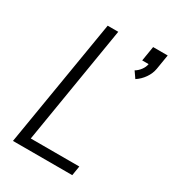

<svg xmlns="http://www.w3.org/2000/svg" viewBox="-183 -858 866 959"><g transform="rotate(30 250.0 -378.0)"><path d="M418 -573 393 -609Q410 -619 422.5 -636Q435 -653 438 -671H401L415 -756H499L485 -671Q480 -642 462 -616Q444 -590 418 -573ZM43 0 165 -735H226L114 -55H394L385 0Z"/></g></svg>

Font: Iosevka SS04 Light Oblique
Style: Regular
Weight: 300
Italic angle: -9°
Monospace: yes
Designer: Belleve Invis
Foundry: Belleve Invis
Version: Version 19.0.0; ttfautohint (v1.8.4)